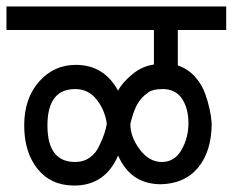

<svg xmlns="http://www.w3.org/2000/svg" viewBox="-30 -633 721 595"><path d="M301 -250Q295 -292 269.5 -324.5Q244 -357 203 -357Q117 -357 117 -244Q117 -131 203 -131Q229 -131 248.5 -145Q268 -159 278 -182Q297 -221 301 -250ZM374 -248Q374 -209 403 -170Q432 -131 471.5 -131Q511 -131 532.5 -168.5Q554 -206 554 -251.5Q554 -297 534 -327Q514 -357 474 -357Q444 -357 430 -347Q416 -337 408 -327.5Q400 -318 395.5 -310Q391 -302 386.5 -290.5Q382 -279 380.5 -273Q379 -267 376 -258ZM336 -352Q348 -376 379 -402Q410 -428 447 -433V-540H-10V-613H671V-540H521V-430Q552 -420 574 -395.5Q596 -371 606 -342Q623 -294 626 -251Q626 -166 585 -115Q544 -64 469 -62Q375 -62 336 -151Q296 -58 200 -58Q128 -58 86.5 -109.5Q45 -161 45 -244.5Q45 -328 91 -380Q137 -432 205 -432Q292 -432 336 -352Z"/></svg>

Font: Autonym
Style: Regular
Weight: 500
Version: Version 1.0.20131126